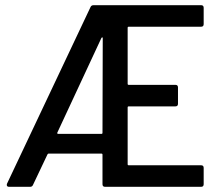

<svg xmlns="http://www.w3.org/2000/svg" viewBox="-20 -720 835 740"><path d="M755 -617H476Q472 -617 472 -613V-397Q472 -393 476 -393H656Q666 -393 666 -383V-320Q666 -310 656 -310H476Q472 -310 472 -306V-87Q472 -83 476 -83H755Q765 -83 765 -73V-10Q765 0 755 0H385Q375 0 375 -10V-124Q375 -128 371 -128H167Q165 -128 163 -125L107 -7Q104 0 96 0H14Q9 0 7 -3.5Q5 -7 7 -12L329 -693Q332 -700 341 -700H755Q765 -700 765 -690V-627Q765 -617 755 -617ZM204 -204H371Q375 -204 375 -208L376 -573Q376 -576 374.5 -576Q373 -576 371 -574L201 -209Q200 -207 201 -205.5Q202 -204 204 -204Z"/></svg>

Font: Barlow Semi Condensed Medium
Style: Regular
Weight: 500
Width: 4
Designer: Jeremy Tribby
Foundry: Tribby Type
Version: Version 1.422; ttfautohint (v1.8)